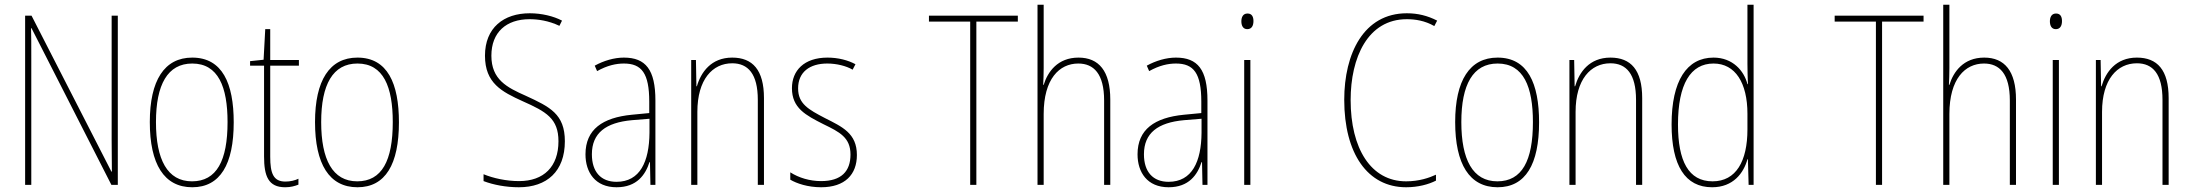

<svg xmlns="http://www.w3.org/2000/svg" viewBox="-20 -780 9243 810"><path d="M477 0V-714H451V-190C451 -156 452 -103 452 -56H450L113 -714H86V0H112V-534C112 -589 112 -625 111 -661H113L450 0Z M966 -264C966 -428 918 -537 791 -537C673 -537 612 -440 612 -265C612 -88 672 10 791 10C909 10 966 -87 966 -264ZM638 -265C638 -423 687 -512 791 -512C901 -512 940 -413 940 -265C940 -102 894 -15 790 -15C686 -15 638 -107 638 -265Z M1184 -14C1133 -14 1120 -49 1120 -119V-503H1241V-527H1120V-657H1099L1092 -528L1035 -522V-503H1094V-120C1094 -37 1112 10 1183 10C1207 10 1223 5 1239 -1V-26C1225 -19 1205 -14 1184 -14Z M1663 -264C1663 -428 1615 -537 1488 -537C1370 -537 1309 -440 1309 -265C1309 -88 1369 10 1488 10C1606 10 1663 -87 1663 -264ZM1335 -265C1335 -423 1384 -512 1488 -512C1598 -512 1637 -413 1637 -265C1637 -102 1591 -15 1487 -15C1383 -15 1335 -107 1335 -265Z M2363 -184C2363 -299 2300 -329 2198 -376C2119 -411 2053 -444 2053 -545C2053 -644 2116 -699 2214 -699C2249 -699 2294 -693 2340 -671L2351 -693C2315 -712 2265 -724 2215 -724C2105 -724 2026 -663 2026 -545C2026 -429 2097 -393 2185 -353C2284 -309 2336 -280 2336 -184C2336 -77 2274 -16 2170 -16C2116 -16 2061 -28 2020 -45V-16C2062 0 2115 10 2169 10C2287 10 2363 -57 2363 -184Z M2612 -537C2571 -537 2527 -524 2489 -503L2499 -480C2542 -504 2579 -512 2612 -512C2687 -512 2719 -471 2719 -351V-303L2646 -296C2522 -284 2450 -234 2450 -129C2450 -53 2491 10 2581 10C2667 10 2703 -43 2720 -96H2722L2724 0H2745V-356C2745 -486 2704 -537 2612 -537ZM2646 -273 2720 -279V-220C2719 -98 2680 -13 2581 -13C2515 -13 2477 -55 2477 -129C2477 -219 2536 -263 2646 -273Z M3069 -537C2980 -537 2937 -475 2920 -416H2918L2916 -527H2896V0H2922V-308C2922 -445 2986 -513 3069 -513C3136 -513 3177 -468 3177 -359V0H3203V-366C3203 -485 3155 -537 3069 -537Z M3595 -126C3595 -218 3533 -245 3460 -282C3391 -318 3347 -342 3347 -407C3347 -476 3396 -512 3470 -512C3509 -512 3550 -502 3577 -486L3589 -509C3558 -526 3516 -537 3471 -537C3372 -537 3321 -482 3321 -408C3321 -324 3379 -294 3454 -256C3522 -223 3568 -200 3568 -128C3568 -57 3529 -16 3444 -16C3396 -16 3350 -30 3314 -53V-22C3341 -6 3388 10 3444 10C3545 10 3595 -44 3595 -126Z M4099 0V-689H4274V-714H3899V-689H4073V0Z M4383 -493V-760H4357V0H4383V-299C4383 -447 4449 -512 4529 -512C4594 -512 4638 -469 4638 -356V0H4664V-360C4664 -480 4616 -537 4530 -537C4442 -537 4400 -477 4383 -422H4381C4382 -446 4383 -463 4383 -493Z M4941 -537C4900 -537 4856 -524 4818 -503L4828 -480C4871 -504 4908 -512 4941 -512C5016 -512 5048 -471 5048 -351V-303L4975 -296C4851 -284 4779 -234 4779 -129C4779 -53 4820 10 4910 10C4996 10 5032 -43 5049 -96H5051L5053 0H5074V-356C5074 -486 5033 -537 4941 -537ZM4975 -273 5049 -279V-220C5048 -98 5009 -13 4910 -13C4844 -13 4806 -55 4806 -129C4806 -219 4865 -263 4975 -273Z M5243 -723C5223 -723 5217 -706 5217 -690C5217 -672 5224 -657 5242 -657C5260 -657 5268 -671 5268 -691C5268 -707 5263 -723 5243 -723ZM5255 -527H5229V0H5255Z M5915 -699C5950 -699 5991 -693 6031 -670L6043 -693C6002 -714 5961 -724 5915 -724C5733 -724 5651 -554 5651 -359C5651 -133 5749 10 5912 10C5962 10 6007 -2 6038 -18V-43C6010 -30 5967 -15 5912 -15C5763 -15 5678 -154 5678 -358C5678 -537 5750 -699 5915 -699Z M6473 -264C6473 -428 6425 -537 6298 -537C6180 -537 6119 -440 6119 -265C6119 -88 6179 10 6298 10C6416 10 6473 -87 6473 -264ZM6145 -265C6145 -423 6194 -512 6298 -512C6408 -512 6447 -413 6447 -265C6447 -102 6401 -15 6297 -15C6193 -15 6145 -107 6145 -265Z M6774 -537C6685 -537 6642 -475 6625 -416H6623L6621 -527H6601V0H6627V-308C6627 -445 6691 -513 6774 -513C6841 -513 6882 -468 6882 -359V0H6908V-366C6908 -485 6860 -537 6774 -537Z M7203 10C7292 10 7336 -50 7352 -108H7354L7357 0H7378V-760H7352V-511C7352 -483 7353 -456 7354 -425H7352C7338 -481 7290 -537 7209 -537C7096 -537 7032 -439 7032 -255C7032 -82 7089 10 7203 10ZM7205 -15C7103 -15 7059 -101 7059 -255C7059 -425 7112 -512 7209 -512C7301 -512 7352 -430 7352 -300V-234C7352 -100 7304 -15 7205 -15Z M7920 0V-689H8095V-714H7720V-689H7894V0Z M8204 -493V-760H8178V0H8204V-299C8204 -447 8270 -512 8350 -512C8415 -512 8459 -469 8459 -356V0H8485V-360C8485 -480 8437 -537 8351 -537C8263 -537 8221 -477 8204 -422H8202C8203 -446 8204 -463 8204 -493Z M8654 -723C8634 -723 8628 -706 8628 -690C8628 -672 8635 -657 8653 -657C8671 -657 8679 -671 8679 -691C8679 -707 8674 -723 8654 -723ZM8666 -527H8640V0H8666Z M8995 -537C8906 -537 8863 -475 8846 -416H8844L8842 -527H8822V0H8848V-308C8848 -445 8912 -513 8995 -513C9062 -513 9103 -468 9103 -359V0H9129V-366C9129 -485 9081 -537 8995 -537Z"/></svg>

Font: Noto Sans Thai Cond Thin
Style: Regular
Weight: 100
Width: 3
Designer: Monotype Design Team
Foundry: Monotype Imaging Inc.
Version: Version 2.002